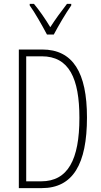

<svg xmlns="http://www.w3.org/2000/svg" viewBox="-20 -969 521 989"><path d="M222 -791H257C282 -838 317 -898 347 -941V-949H325C291 -905 267 -872 239 -829C214 -871 181 -918 155 -949H133V-941C158 -907 196 -840 222 -791ZM428 -364C428 -595 356 -714 197 -714H77V0H195C356 0 428 -124 428 -364ZM389 -362C389 -147 330 -35 192 -35H115V-679H195C336 -679 389 -565 389 -362Z"/></svg>

Font: Noto Sans Kannada ExtraCondensed ExtraLight
Style: Regular
Weight: 200
Width: 2
Designer: Jelle Bosma - Monotype Design Team
Foundry: Monotype Imaging Inc.
Version: Version 2.005